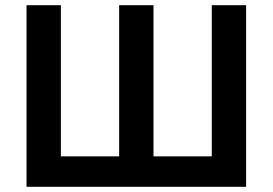

<svg xmlns="http://www.w3.org/2000/svg" viewBox="-20 -718 1048 738"><path d="M82 -698H214V-117H438V-698H570V-117H794V-698H926V0H82Z"/></svg>

Font: IBMPlexSans-SemiBold
Style: Regular
Weight: 600
Designer: Mike Abbink, Paul van der Laan, Pieter van Rosmalen
Foundry: Bold Monday
Version: Version 3.1